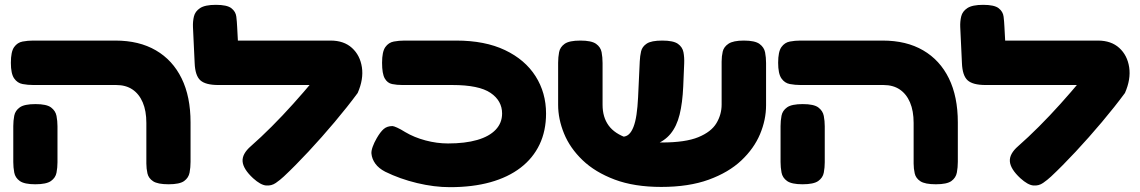

<svg xmlns="http://www.w3.org/2000/svg" viewBox="-20 -754 4722 795"><path d="M678 9Q633 9 614 -3.5Q595 -16 590.5 -36Q586 -56 586 -77V-245Q586 -295 571 -330Q556 -365 528.5 -383.5Q501 -402 461 -402H118Q95 -402 73.5 -406Q52 -410 38.5 -429.5Q25 -449 25 -494Q25 -540 38.5 -559Q52 -578 73.5 -582Q95 -586 117 -586H458Q556 -586 625.5 -545.5Q695 -505 732 -429.5Q769 -354 769 -247V-84Q769 -61 765 -39.5Q761 -18 742.5 -4.5Q724 9 678 9ZM126 9Q81 9 62 -4.5Q43 -18 39 -39.5Q35 -61 35 -83V-232Q35 -254 39 -275Q43 -296 62 -309.5Q81 -323 127 -323Q173 -323 191.5 -309Q210 -295 214 -274Q218 -253 218 -231V-82Q218 -60 214 -39Q210 -18 191 -4.5Q172 9 126 9Z M1028 -16Q987 -54 984.5 -85.5Q982 -117 1019 -149Q1060 -185 1105 -230Q1150 -275 1194 -324Q1238 -373 1278.5 -421.5Q1319 -470 1351 -512L1461 -369Q1419 -312 1365.5 -248.5Q1312 -185 1257 -126Q1202 -67 1155 -23Q1140 -9 1122 3.5Q1104 16 1081.5 14Q1059 12 1028 -16ZM1461 -369 1342 -402H884Q831 -402 809.5 -421.5Q788 -441 786 -493L779 -642Q778 -665 783 -686Q788 -707 808.5 -720.5Q829 -734 874 -734Q920 -734 938 -720Q956 -706 958.5 -685Q961 -664 962 -642L965 -586H1349Q1404 -586 1437.5 -555.5Q1471 -525 1478.5 -475.5Q1486 -426 1461 -369Z M1843 21Q1778 21 1707 4Q1636 -13 1575 -43Q1548 -57 1534 -76.5Q1520 -96 1518 -118Q1517 -129 1523 -146Q1529 -163 1540 -182Q1555 -208 1569 -220Q1583 -232 1605 -232Q1610 -232 1624.5 -225.5Q1639 -219 1658 -207Q1695 -185 1742 -172.5Q1789 -160 1835 -160Q1906 -160 1956 -174.5Q2006 -189 2032.5 -217Q2059 -245 2059 -284Q2059 -337 2011 -369.5Q1963 -402 1853 -402H1646Q1623 -402 1603.5 -406Q1584 -410 1573 -429.5Q1562 -449 1562 -494Q1562 -540 1575.5 -559Q1589 -578 1610.5 -582Q1632 -586 1655 -586H1869Q1988 -586 2071 -546.5Q2154 -507 2197.5 -438.5Q2241 -370 2241 -284Q2241 -212 2214 -155.5Q2187 -99 2135.5 -59.5Q2084 -20 2010.5 0.5Q1937 21 1843 21Z M2718 20Q2606 20 2525 -10.5Q2444 -41 2392 -91Q2340 -141 2315.5 -201Q2291 -261 2291 -320V-494Q2291 -517 2295 -538Q2299 -559 2318 -572.5Q2337 -586 2383 -586Q2429 -586 2448 -572.5Q2467 -559 2471 -538Q2475 -517 2475 -493V-320Q2475 -269 2500 -234.5Q2525 -200 2579 -182Q2633 -164 2720 -164Q2818 -164 2871.5 -186Q2925 -208 2946.5 -244Q2968 -280 2968 -321V-499Q2968 -521 2972.5 -540.5Q2977 -560 2996.5 -573Q3016 -586 3060 -586Q3106 -586 3125 -572Q3144 -558 3148 -537Q3152 -516 3152 -493V-318Q3152 -258 3127 -198.5Q3102 -139 3049.5 -89.5Q2997 -40 2914.5 -10Q2832 20 2718 20ZM2514 -139 2510 -188H2558Q2573 -188 2584 -198Q2595 -208 2603 -228.5Q2611 -249 2615.5 -279.5Q2620 -310 2622 -350L2629 -500Q2630 -522 2634.5 -541.5Q2639 -561 2658 -573.5Q2677 -586 2722 -586Q2768 -586 2787 -572.5Q2806 -559 2810 -537.5Q2814 -516 2813 -492L2809 -396Q2806 -328 2794 -279.5Q2782 -231 2756.5 -200Q2731 -169 2688.5 -154Q2646 -139 2582 -139Z M3855 9Q3810 9 3791 -3.5Q3772 -16 3767.5 -36Q3763 -56 3763 -77V-245Q3763 -295 3748 -330Q3733 -365 3705.5 -383.5Q3678 -402 3638 -402H3295Q3272 -402 3250.5 -406Q3229 -410 3215.5 -429.5Q3202 -449 3202 -494Q3202 -540 3215.5 -559Q3229 -578 3250.5 -582Q3272 -586 3294 -586H3635Q3733 -586 3802.5 -545.5Q3872 -505 3909 -429.5Q3946 -354 3946 -247V-84Q3946 -61 3942 -39.5Q3938 -18 3919.5 -4.5Q3901 9 3855 9ZM3303 9Q3258 9 3239 -4.5Q3220 -18 3216 -39.5Q3212 -61 3212 -83V-232Q3212 -254 3216 -275Q3220 -296 3239 -309.5Q3258 -323 3304 -323Q3350 -323 3368.5 -309Q3387 -295 3391 -274Q3395 -253 3395 -231V-82Q3395 -60 3391 -39Q3387 -18 3368 -4.5Q3349 9 3303 9Z M4205 -16Q4164 -54 4161.5 -85.5Q4159 -117 4196 -149Q4237 -185 4282 -230Q4327 -275 4371 -324Q4415 -373 4455.5 -421.5Q4496 -470 4528 -512L4638 -369Q4596 -312 4542.5 -248.5Q4489 -185 4434 -126Q4379 -67 4332 -23Q4317 -9 4299 3.5Q4281 16 4258.5 14Q4236 12 4205 -16ZM4638 -369 4519 -402H4061Q4008 -402 3986.5 -421.5Q3965 -441 3963 -493L3956 -642Q3955 -665 3960 -686Q3965 -707 3985.5 -720.5Q4006 -734 4051 -734Q4097 -734 4115 -720Q4133 -706 4135.5 -685Q4138 -664 4139 -642L4142 -586H4526Q4581 -586 4614.5 -555.5Q4648 -525 4655.5 -475.5Q4663 -426 4638 -369Z"/></svg>

Font: Fredoka Expanded
Style: Bold
Weight: 700
Width: 7
Designer: Ben Nathan
Foundry: Milena B. Brandão, Ben Nathan
Version: Version 2.001